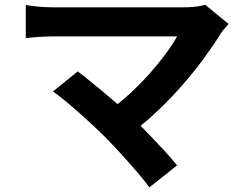

<svg xmlns="http://www.w3.org/2000/svg" viewBox="-20 -732 1040 817"><path d="M952.6 -630.2Q942.3 -618.4 933.6 -608.2Q924.8 -598 918.6 -588.4Q889.3 -540.5 848.2 -484.4Q807.1 -428.4 757.2 -371.2Q707.3 -313.9 651.6 -261.1Q596 -208.2 537.4 -165.4L437.7 -257.7Q487.6 -291.9 532.4 -333.3Q577.1 -374.7 615.5 -417.7Q653.9 -460.8 684.2 -501.7Q714.4 -542.5 733.7 -577.2Q714.4 -577.2 681 -577.2Q647.6 -577.2 604.2 -577.2Q560.9 -577.2 513.1 -577.2Q465.3 -577.2 417.5 -577.2Q369.6 -577.2 327.4 -577.2Q285.1 -577.2 253.4 -577.2Q221.6 -577.2 205 -577.2Q185.2 -577.2 162.5 -575.9Q139.7 -574.6 120 -573Q100.3 -571.3 89.7 -569.5V-710.5Q102.9 -708.7 123.4 -706Q144 -703.4 166 -702.1Q188 -700.8 205 -700.8Q218.5 -700.8 249.7 -700.8Q281 -700.8 323.8 -700.8Q366.6 -700.8 416.1 -700.8Q465.6 -700.8 516.2 -700.8Q566.9 -700.8 614 -700.8Q661 -700.8 698.7 -700.8Q736.4 -700.8 759.5 -700.8Q819.1 -700.8 853 -711.8ZM425.3 -150.8Q403 -173.1 374.7 -199.4Q346.4 -225.8 315.7 -253Q285 -280.1 256.5 -303.5Q228.1 -326.8 205.4 -342.7L310.5 -428Q330.8 -413.3 358.2 -391.1Q385.7 -368.9 416.9 -342.9Q448.1 -316.9 479.9 -289Q511.6 -261.1 540.5 -233.8Q573.6 -202.2 609.1 -165.3Q644.5 -128.3 677.2 -93.1Q709.8 -57.9 733.5 -28.4L615.8 65.3Q595.1 36.9 562.7 -0.8Q530.3 -38.5 494 -78.3Q457.8 -118.1 425.3 -150.8Z"/></svg>

Font: Noto Sans TC
Style: Regular
Weight: 100
Designer: Ryoko NISHIZUKA 西塚涼子 (kana, bopomofo & ideographs); Paul D. Hunt (Latin, Greek & Cyrillic); Sandoll Communications 산돌커뮤니
Foundry: Adobe
Version: Version 2.004;hotconv 1.0.118;makeotfexe 2.5.65603